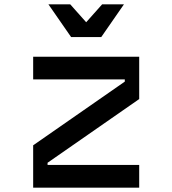

<svg xmlns="http://www.w3.org/2000/svg" viewBox="-20 -860 790 880"><path d="M618 -600V-406L198 -114V-104H618V0H132V-194L552 -486V-496H132V-600ZM444 -690H306L202 -840H302L408 -721H342L448 -840H548Z"/></svg>

Font: Martian Mono Custom sWd Rg
Style: Regular
Weight: 400
Width: 6
Monospace: yes
Designer: Alex Havermale
Foundry: Evil Martians
Version: Version 1.000